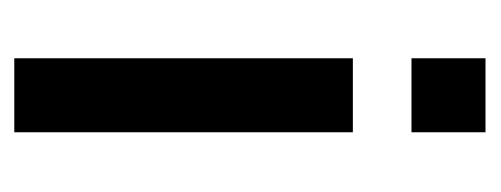

<svg xmlns="http://www.w3.org/2000/svg" viewBox="-230 -440 683 262"><g transform="rotate(90 111.0 -309.5)"><path d="M60 12V-450H161V12ZM60 -530V-631H161V-530Z"/></g></svg>

Font: Pixelify Sans
Style: Regular
Weight: 400
Designer: Stefie Justprince
Foundry: Typecalism Foundryline
Version: Version 1.000;February 13, 2025;FontCreator 15.0.0.3015 64-b